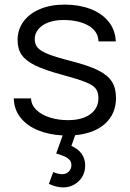

<svg xmlns="http://www.w3.org/2000/svg" viewBox="-20 -575 565 835"><path d="M307 13 290.5 59.5Q350.5 86.5 350.5 145.5Q350.5 172 337.8 193.5Q325 215 303.2 227.5Q281.5 240 256 240Q224.5 240 192.5 224.5L211.5 173.5Q234.5 182.5 250 182.5Q268.5 182.5 279.5 170.8Q290.5 159 290.5 143.5Q290.5 129 281.8 119.8Q273 110.5 260.2 105Q247.5 99.5 224.5 92.5L252.5 14Q193 11 145.2 -8.5Q97.5 -28 69.2 -63.5Q41 -99 40 -147H115Q116 -118.5 138.2 -97Q160.5 -75.5 196.8 -64Q233 -52.5 275.5 -52.5Q337 -52.5 372.5 -78.2Q408 -104 408 -148.5Q408 -174.5 396.2 -189.8Q384.5 -205 352 -218Q319.5 -231 248 -250.5Q173.5 -270.5 132.5 -290.8Q91.5 -311 74 -336.8Q56.5 -362.5 56.5 -401Q56.5 -446.5 82.2 -481.5Q108 -516.5 154.5 -535.8Q201 -555 261.5 -555Q323 -555 372.8 -536.2Q422.5 -517.5 452 -481.2Q481.5 -445 483.5 -395H408.5Q406.5 -440 364 -464Q321.5 -488 255.5 -488Q219 -488 190.8 -477.5Q162.5 -467 146.8 -448Q131 -429 131 -404.5Q131 -382 144.2 -367.2Q157.5 -352.5 190.8 -339.2Q224 -326 289 -309.5Q365 -290 406.8 -269.2Q448.5 -248.5 466.5 -220.2Q484.5 -192 484.5 -149.5Q484.5 -80.5 437.8 -37.8Q391 5 307 13Z"/></svg>

Font: CCSD_manrope
Style: Regular
Weight: 400
Designer: Mikhail Sharanda
Foundry: Mikhail Sharanda
Version: Version 4.503